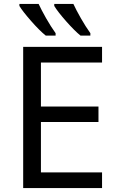

<svg xmlns="http://www.w3.org/2000/svg" viewBox="-20 -951 596 971"><path d="M496.1 0H97.2V-713.9H496.1V-634.8H187V-412.1H478V-334H187V-79.1H496.1ZM261.2 -771H211.4Q179.7 -796.4 137 -845.2Q94.2 -894 78.1 -920.9V-931.2H175.3Q189 -901.4 213.1 -858.9Q237.3 -816.4 261.2 -783.2ZM437 -771H387.2Q357.9 -794.4 314.9 -843Q272 -891.6 254.4 -920.9V-931.2H351.1Q364.7 -901.4 388.9 -858.9Q413.1 -816.4 437 -783.2Z"/></svg>

Font: NotoSans
Style: Regular
Weight: 400
Designer: Monotype Design team
Foundry: Monotype Imaging Inc.
Version: Version 1.04; ttfautohint (v1.4.1)